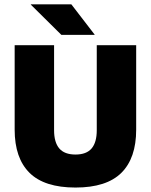

<svg xmlns="http://www.w3.org/2000/svg" viewBox="-20 -847 694 884"><path d="M327.5 16.5Q184.5 16.5 116 -51.2Q47.5 -119 47.5 -250V-639H229V-247.5Q229 -191.5 253 -163.5Q277 -135.5 327.5 -135.5Q378 -135.5 401.8 -163.5Q425.5 -191.5 425.5 -247.5V-639H607V-250Q607 -119 538.8 -51.2Q470.5 16.5 327.5 16.5ZM308.5 -827 415.5 -688V-686.5H262.5L122 -825.5V-827Z"/></svg>

Font: Anek Tamil ExtraBold
Style: Regular
Weight: 800
Designer: Aadarsh Rajan (Tamil), Yesha Goshar (Latin)
Foundry: Ek Type
Version: Version 1.003